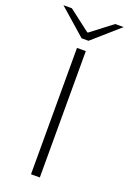

<svg xmlns="http://www.w3.org/2000/svg" viewBox="-196 -887 631 941"><g transform="rotate(20 120.0 -416.5)"><path d="M97 0V-659H143V0ZM102 -711 -37 -833H7L118 -748H122L233 -833H277L138 -711Z"/></g></svg>

Font: Source Sans 3 ExtraLight Light
Style: Regular
Weight: 300
Version: Version 3.052;hotconv 1.1.0;makeotfexe 2.6.0